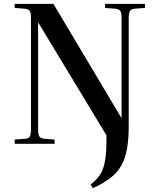

<svg xmlns="http://www.w3.org/2000/svg" viewBox="-20 -743 821 992"><path d="M56 0V-22L109 -26Q129 -27 134.5 -38.5Q140 -50 140 -77V-651Q140 -676 134 -686Q128 -696 107 -698L56 -702V-723H256L607 -134H608V-650Q608 -676 602 -686Q596 -696 575 -698L523 -702V-723H729V-702L676 -698Q657 -696 651 -685.5Q645 -675 645 -646V-92Q645 -26 636.5 24Q628 74 607.5 111Q587 148 551 176Q515 204 460 229L448 211Q473 191 489 170.5Q505 150 513.5 124.5Q522 99 526 65.5Q530 32 530 -14V-44L178 -626H177V-73Q177 -48 183.5 -38Q190 -28 210 -26L262 -22V0Z"/></svg>

Font: Literata 60pt Medium
Style: Regular
Weight: 500
Designer: Latin by Veronika Burian and Jose Scaglione. Greek by Irene Vlachou. Cyrillic by Vera Evstafieva.
Foundry: TypeTogether
Version: Version 3.103;gftools[0.9.29]